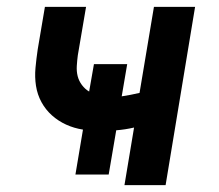

<svg xmlns="http://www.w3.org/2000/svg" viewBox="-20 -540 640 560"><path d="M343 0 371 -168Q358 -165 345 -163Q332 -161 319 -160L297 -31H200L222 -162Q196 -166 173 -176.5Q150 -187 131.5 -203.5Q113 -220 101 -242Q89 -264 85 -289.5Q81 -315 83.5 -342Q86 -369 90 -396L111 -520H231L207 -379Q205 -364 204 -348Q203 -332 206.5 -318Q210 -304 219 -292Q228 -280 240 -273L254 -353H351L335 -259Q348 -261 361 -263.5Q374 -266 387 -269L429 -520H549L463 0Z"/></svg>

Font: Iosevka SS04 Extended Oblique
Style: Bold
Weight: 700
Width: 7
Italic angle: -9°
Monospace: yes
Designer: Belleve Invis
Foundry: Belleve Invis
Version: Version 19.0.0; ttfautohint (v1.8.4)